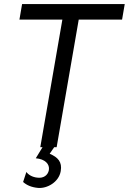

<svg xmlns="http://www.w3.org/2000/svg" viewBox="-20 -720 630 939"><path d="M177 0H188L155 54C201 58 224 83 219 112C214 138 192 152 165 149C138 147 118 134 109 121L93 170C111 186 134 196 166 199C210 203 268 171 277 117C285 72 263 49 223 32L245 0H257L365 -624H577L590 -700H88L75 -624H285Z"/></svg>

Font: Fixel Display 20240404
Style: Italic
Weight: 400
Italic angle: -10°
Designer: AlfaBravo + MacPaw
Foundry: Kyrylo Tkachov, Marchela Mozhyna, Serhii Makarenko, Maria Weinstein, Zakhar Kryvoshyya
Version: Version 1.211;Glyphs 3.2 (3225)